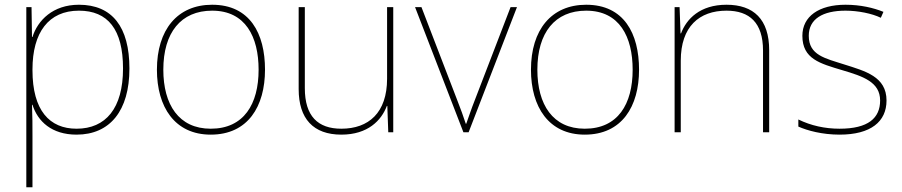

<svg xmlns="http://www.w3.org/2000/svg" viewBox="-20 -558 3807 810"><path d="M313 -538C203 -538 139 -472 117 -402H115L113 -528H91V232H117V15C117 -27 117 -71 115 -116H117C139 -46 198 10 303 10C444 10 526 -91 526 -269C526 -445 453 -538 313 -538ZM313 -513C435 -513 499 -434 499 -269C499 -101 426 -15 303 -15C189 -15 117 -92 117 -262V-265C117 -421 185 -513 313 -513Z M1098 -264C1098 -417 1034 -538 875 -538C728 -538 642 -432 642 -264C642 -107 717 10 869 10C1026 10 1098 -109 1098 -264ZM669 -264C669 -420 743 -513 875 -513C1016 -513 1071 -402 1071 -264C1071 -119 1009 -15 869 -15C734 -15 669 -117 669 -264Z M1639 -528H1613V-226C1613 -82 1535 -15 1420 -15C1321 -15 1266 -68 1266 -186V-528H1240V-182C1240 -57 1302 10 1420 10C1532 10 1589 -50 1612 -111H1614L1618 0H1639Z M1935 0H1957L2161 -528H2134L1984 -138C1967 -95 1959 -69 1947 -36H1945C1934 -69 1925 -95 1908 -138L1758 -528H1731Z M2676 -264C2676 -417 2612 -538 2453 -538C2306 -538 2220 -432 2220 -264C2220 -107 2295 10 2447 10C2604 10 2676 -109 2676 -264ZM2247 -264C2247 -420 2321 -513 2453 -513C2594 -513 2649 -402 2649 -264C2649 -119 2587 -15 2447 -15C2312 -15 2247 -117 2247 -264Z M3045 -538C2933 -538 2876 -478 2853 -417H2851L2847 -528H2826V0H2852V-302C2852 -446 2930 -513 3045 -513C3142 -513 3199 -462 3199 -345V0H3225V-346C3225 -477 3159 -538 3045 -538Z M3720 -134C3720 -235 3630 -258 3542 -286C3461 -312 3392 -325 3392 -407C3392 -478 3451 -513 3547 -513C3600 -513 3659 -501 3696 -483L3707 -508C3665 -525 3610 -538 3547 -538C3435 -538 3365 -489 3365 -407C3365 -309 3440 -290 3533 -262C3621 -236 3693 -212 3693 -134C3693 -60 3643 -15 3522 -15C3460 -15 3401 -28 3348 -54V-24C3386 -7 3449 10 3522 10C3654 10 3720 -45 3720 -134Z"/></svg>

Font: Noto Sans Arabic UI Th
Style: Regular
Weight: 100
Designer: Monotype Design Team, Nadine Chahine and Nizar Qandah
Foundry: Monotype Imaging Inc.
Version: Version 2.010